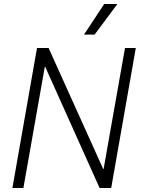

<svg xmlns="http://www.w3.org/2000/svg" viewBox="-20 -940 705 960"><path d="M165 -700H223L496 -95H498L605 -700H659L536 0H478L206 -606H204L97 0H42ZM501 -920H567L453 -767H400Z"/></svg>

Font: Chakra Petch Light
Style: Italic
Weight: 300
Italic angle: -10°
Designer: Katatrad Aksorn Co.,Ltd.
Foundry: Cadson Demak Co.,Ltd.
Version: Version 1.000; ttfautohint (v1.6)